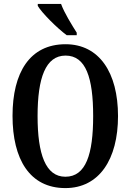

<svg xmlns="http://www.w3.org/2000/svg" viewBox="-20 -951 668 981"><path d="M321 -771H372V-784C348 -822 308 -886 292 -931H173V-921C193 -886 272 -807 321 -771ZM314 10C487 10 583 -137 583 -358C583 -580 487 -725 315 -725C132 -725 44 -580 44 -359C44 -137 132 10 314 10ZM314 -48C213 -48 172 -163 172 -358C172 -553 213 -667 315 -667C419 -667 456 -553 456 -358C456 -163 419 -48 314 -48Z"/></svg>

Font: Noto Serif Hebrew ExtraCondensed SemiBold
Style: Regular
Weight: 600
Width: 2
Designer: Monotype Design Team
Foundry: Monotype Imaging Inc.
Version: Version 2.004